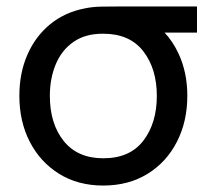

<svg xmlns="http://www.w3.org/2000/svg" viewBox="-20 -560 656 595"><path d="M300 15Q221.5 15 163 -21.5Q104.5 -58 72.2 -120.8Q40 -183.5 40 -263Q40 -333.5 64.8 -390.2Q89.5 -447 135 -484.5Q180.5 -522 243 -534Q266 -539 295.8 -539.5Q325.5 -540 360 -540H590.5V-459H490Q515.5 -432 533.5 -393.5Q560.5 -335.5 560.5 -263Q560.5 -183.5 528.2 -120.5Q496 -57.5 437.2 -21.2Q378.5 15 300 15ZM300 -69.5Q382.5 -69.5 424.2 -124Q466 -178.5 466 -263Q466 -347 424 -401.2Q382 -455.5 300 -455.5Q299 -455.5 298 -455.5Q244 -455.5 207.5 -430Q171 -404.5 152.8 -360.8Q134.5 -317 134.5 -263Q134.5 -176.5 177.5 -123Q220.5 -69.5 300 -69.5Z"/></svg>

Font: Cns Manrope Med
Style: Regular
Weight: 500
Designer: Mikhail Sharanda
Foundry: Mikhail Sharanda
Version: Version 4.504